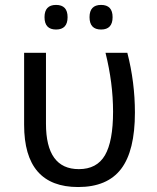

<svg xmlns="http://www.w3.org/2000/svg" viewBox="-20 -751 640 781"><path d="M78.1 -536.1H167V-248Q167 -63 300.8 -63Q374 -63 407 -119.6Q439.9 -176.3 439.9 -296.9Q439.9 -412.6 409.2 -536.1H498Q528.8 -416.5 528.8 -293Q528.8 -137.7 472.7 -64Q416.5 9.8 297.9 9.8Q78.1 9.8 78.1 -243.2ZM208 -731Q254.9 -731 254.9 -681.2Q254.9 -630.9 208 -630.9Q161.1 -630.9 161.1 -681.2Q161.1 -731 208 -731ZM391.1 -731Q438 -731 438 -681.2Q438 -630.9 391.1 -630.9Q344.2 -630.9 344.2 -681.2Q344.2 -731 391.1 -731Z"/></svg>

Font: Noto Mono
Style: Regular
Weight: 400
Designer: Monotype Design Team
Foundry: Monotype Imaging Inc.
Version: Version 1.00